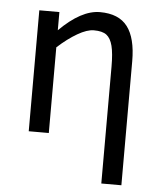

<svg xmlns="http://www.w3.org/2000/svg" viewBox="-52 -572 675 810"><g transform="rotate(5 285.5 -167.0)"><path d="M492.2 192.9H407.2V-301.8Q407.2 -358.4 399.2 -389.9Q391.1 -421.4 373.5 -434.8Q356 -448.2 319.8 -448.2Q291 -448.2 251 -425Q210.9 -401.9 168 -362.8V0H83V-512.2H168V-435.1Q259.8 -526.9 338.9 -526.9Q418.9 -526.9 455.6 -478.5Q492.2 -430.2 492.2 -332Z"/></g></svg>

Font: Lorenzo Sans
Style: Regular
Weight: 400
Foundry: Intel Corporation
Version: Version 1.00; ttfautohint (v1.5)